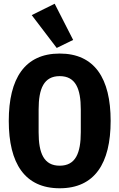

<svg xmlns="http://www.w3.org/2000/svg" viewBox="-20 -997 640 1029"><path d="M300 12C487 12 573 -121 573 -349C573 -577 487 -710 300 -710C113 -710 27 -577 27 -349C27 -121 113 12 300 12ZM300 -109C215 -109 187 -176 187 -288V-410C187 -522 215 -589 300 -589C385 -589 413 -522 413 -410V-289C413 -176 385 -109 300 -109ZM284 -740 372 -783 273 -977 150 -916Z"/></svg>

Font: IBM Plex Mono
Style: Bold
Weight: 700
Monospace: yes
Designer: Mike Abbink, Paul van der Laan, Pieter van Rosmalen
Foundry: Bold Monday
Version: Version 2.004